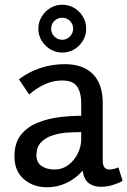

<svg xmlns="http://www.w3.org/2000/svg" viewBox="-20 -780 538 811"><path d="M253 -509Q332 -509 373 -466.5Q414 -424 414 -345V-103Q414 -80 422 -72Q430 -64 442 -64Q451 -64 461 -66.5Q471 -69 480 -73L498 -16Q481 -6 456 1.5Q431 9 405 9Q377 9 356 -5.5Q335 -20 329 -59Q300 -26 261.5 -7.5Q223 11 179 11Q120 11 80.5 -23.5Q41 -58 41 -119Q41 -176 68 -210Q95 -244 138.5 -261.5Q182 -279 231 -285Q280 -291 323 -291V-347Q323 -388 306 -414Q289 -440 242 -440Q205 -440 170.5 -424.5Q136 -409 103 -381L60 -445Q102 -477 151.5 -493Q201 -509 253 -509ZM323 -222Q297 -222 265 -220Q233 -218 203 -208.5Q173 -199 153.5 -179Q134 -159 134 -124Q134 -93 156 -78.5Q178 -64 209 -64Q243 -64 268.5 -83Q294 -102 308.5 -131.5Q323 -161 323 -192ZM243 -760Q271 -760 293.5 -746.5Q316 -733 330 -710Q344 -687 344 -659Q344 -618 314.5 -588Q285 -558 243 -558Q202 -558 172 -588Q142 -618 142 -659Q142 -686 156 -709.5Q170 -733 193 -746.5Q216 -760 243 -760ZM243 -705Q223 -705 209.5 -691.5Q196 -678 196 -659Q196 -639 210 -625.5Q224 -612 243 -612Q262 -612 275.5 -626Q289 -640 289 -659Q289 -678 275.5 -691.5Q262 -705 243 -705Z"/></svg>

Font: Rosario Light Medium
Style: Regular
Weight: 500
Version: Version 1.101; ttfautohint (v1.8.1.43-b0c9)